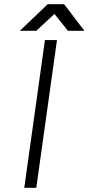

<svg xmlns="http://www.w3.org/2000/svg" viewBox="-20 -890 420 910"><path d="M74 -744H152L238 -824L302 -744H380L284 -870H206ZM95 0H152L250 -700H193Z"/></svg>

Font: Unageo
Style: Light-Italic
Weight: 300
Designer: Richard Sepsi
Foundry: Richard Sepsi
Version: Version 2.000